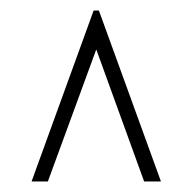

<svg xmlns="http://www.w3.org/2000/svg" viewBox="-20 -845 366 365"><path d="M158 -825H168L286 -500H254L163 -751L71 -500H40Z"/></svg>

Font: Urbanist
Style: Regular
Weight: 400
Designer: Corey Hu
Foundry: Corey Hu
Version: Version 1.2; befe77262ef67d88f1d94aa3d2e49ef1327b4483